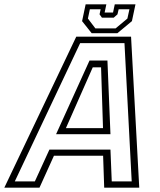

<svg xmlns="http://www.w3.org/2000/svg" viewBox="-67 -870 742 890"><path d="M-47 0 286.5 -700H540.5L578.5 0H416L411 -148H183L116 0ZM1.5 -29H94.5L162 -176.5H445L451 -29H543.5L510 -670H304.5ZM193 -248 348 -589.5H431L445 -248ZM238.5 -276H410.5L401.5 -558H363ZM358 -716 313.5 -772 330 -850H426L418 -812H457L465 -850H561L544.5 -772L477 -716ZM375 -738.5H469L523.5 -784L533 -827H483L477.5 -803.5L460 -788H405.5L394.5 -803.5L399.5 -827H349.5L340.5 -784Z"/></svg>

Font: Tourney Light
Style: Italic
Weight: 300
Italic angle: -12°
Version: Version 1.015